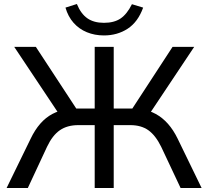

<svg xmlns="http://www.w3.org/2000/svg" viewBox="-20 -939 1041 959"><path d="M13 0 133 -246Q154 -290 181 -321Q208 -352 242 -370Q276 -388 317 -393L279 -363L51 -705H159L372 -380L349 -397H453V-705H548V-397H654L630 -380L842 -705H950L722 -363L685 -393Q725 -388 758.5 -369.5Q792 -351 819 -320.5Q846 -290 867 -247L987 0H882L785 -206Q757 -263 721 -288.5Q685 -314 631 -314H548V0H453V-314H371Q316 -314 279 -288.5Q242 -263 215 -206L119 0ZM499 -762Q453 -762 414 -778Q375 -794 347.5 -825Q320 -856 307 -901L364 -919Q384 -870 416.5 -847.5Q449 -825 499 -825Q550 -825 582 -846.5Q614 -868 639 -918L695 -901Q669 -829 617.5 -795.5Q566 -762 499 -762Z"/></svg>

Font: Nunito Sans 10pt Medium
Style: Regular
Weight: 500
Designer: Vernon Adams
Foundry: Vernon Adams
Version: Version 3.101;gftools[0.9.27]